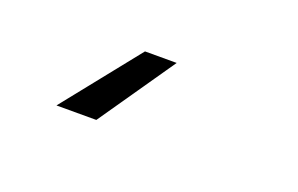

<svg xmlns="http://www.w3.org/2000/svg" viewBox="-37 -88 548 353"><g transform="rotate(20 237.0 88.5)"><path d="M83 163 202 14H264L161 163Z"/></g></svg>

Font: Coval
Style: Book Italic
Weight: 350
Foundry: Context Ltd
Version: Version 001.000